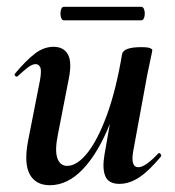

<svg xmlns="http://www.w3.org/2000/svg" viewBox="-20 -533 516 566"><path d="M127 13Q85 13 67.5 -19.5Q50 -52 63 -119L98 -297Q103 -326 98.5 -335Q94 -344 85 -344Q75 -344 62 -334Q49 -324 33 -309Q29 -305 25 -309Q21 -313 25 -317Q57 -355 83 -375Q109 -395 138 -395Q168 -395 180.5 -372Q193 -349 182 -297L151 -138Q141 -90 149 -67Q157 -44 178 -44Q207 -44 237.5 -82Q268 -120 295 -193.5Q322 -267 340 -374L358 -373Q339 -255 304 -168Q269 -81 224 -34Q179 13 127 13ZM332 9Q300 9 290.5 -13.5Q281 -36 288 -77L340 -374Q345 -394 396 -394Q416 -394 422.5 -391Q429 -388 429 -386Q429 -382 424 -360Q419 -338 414 -312L373 -89Q364 -40 388 -40Q398 -40 412.5 -50Q427 -60 446 -80Q449 -84 453 -79.5Q457 -75 454 -71Q418 -28 389.5 -9.5Q361 9 332 9ZM168 -473Q162 -473 159.5 -483Q157 -493 159.5 -503Q162 -513 168 -513H396Q403 -513 405.5 -503Q408 -493 405.5 -483Q403 -473 396 -473Z"/></svg>

Font: Cormorant Garamond Light
Style: Italic
Weight: 300
Italic angle: -10°
Designer: Christian Thalmann (Catharsis Fonts)
Foundry: Catharsis Fonts
Version: Version 4.001